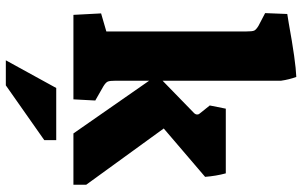

<svg xmlns="http://www.w3.org/2000/svg" viewBox="-209 -596 1037 659"><g transform="rotate(90 309.5 -266.5)"><path d="M26 -95 88 -113V-592Q88 -614 85 -620.5Q82 -627 69 -635L25 -658L28 -734L59 -739Q191 -763 244 -765Q253 -741 257 -713V-306L368 -414Q373 -419 373 -425Q373 -430 370 -433L342 -468L353 -523H575Q584 -490 587 -452L421 -310L614 -44V0H438L257 -260V-146Q257 -125 260 -118Q263 -111 276 -103L325 -75L321 0H31ZM282 59H461V100L273 232H187Z"/></g></svg>

Font: Suez One
Style: Regular
Weight: 400
Designer: Michal Sahar
Foundry: Hagilda
Version: Version 1.001